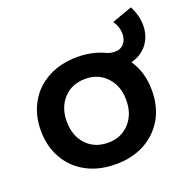

<svg xmlns="http://www.w3.org/2000/svg" viewBox="-122 -793 907 916"><g transform="rotate(-20 331.5 -334.5)"><path d="M663 -574C663 -608 654 -641 637 -674L534 -637C549 -616 556 -594 556 -569C556 -550 551 -534 540 -521C529 -508 514 -501 494 -501C479 -501 466 -504 454 -509C412 -529 366 -539 315 -539C259 -539 210 -528 167 -505C124 -482 91 -451 68 -410C44 -369 32 -321 32 -268C32 -214 44 -166 68 -125C91 -84 124 -52 167 -29C210 -6 259 5 315 5C370 5 419 -6 462 -29C504 -52 537 -84 561 -125C584 -166 596 -214 596 -268C596 -329 581 -382 550 -427C585 -436 612 -453 633 -480C653 -507 663 -538 663 -574ZM423 -149C395 -119 359 -104 315 -104C270 -104 233 -119 205 -149C177 -179 163 -218 163 -266C163 -314 177 -353 205 -383C233 -413 270 -428 315 -428C359 -428 395 -413 423 -383C451 -353 465 -314 465 -266C465 -218 451 -179 423 -149Z"/></g></svg>

Font: Argentum Sans Medium
Style: Regular
Weight: 500
Designer: Julieta Ulanovsky
Foundry: Julieta Ulanovsky
Version: Version 5.001;January 29, 2019;FontCreator 11.5.0.2425 64-bi